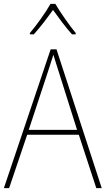

<svg xmlns="http://www.w3.org/2000/svg" viewBox="-20 -969 544 989"><path d="M265 -949H240C217 -907 166 -836 134 -799V-792H154C187 -828 226 -880 253 -918C281 -879 318 -828 351 -792H370V-799C342 -832 290 -906 265 -949ZM476 0H504L271 -715H241L0 0H27L120 -275H386ZM282 -601 377 -300H128L227 -600C236 -630 246 -657 255 -687C265 -653 274 -627 282 -601Z"/></svg>

Font: Noto Sans Lao SemiCondensed Thin
Style: Regular
Weight: 100
Width: 4
Designer: Monotype Design Team
Foundry: Monotype Imaging Inc.
Version: Version 2.003